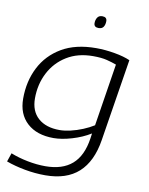

<svg xmlns="http://www.w3.org/2000/svg" viewBox="-101 -801 850 1094"><g transform="rotate(10 324.5 -254.5)"><path d="M10 180 27 130Q72 148 125.5 158.5Q179 169 229 169Q327 169 383.5 120Q440 71 455 -32L459 -61Q412 -32 353 -14.5Q294 3 247 3Q150 3 94 -48Q38 -99 38 -189Q38 -289 79 -369.5Q120 -450 200 -497Q280 -544 399 -544Q450 -544 505 -534.5Q560 -525 596 -509L520 -33Q500 93 430 156.5Q360 220 237 220Q178 220 118.5 209Q59 198 10 180ZM525 -471Q501 -480 469.5 -488Q438 -496 389 -496Q301 -496 237 -456.5Q173 -417 138.5 -350Q104 -283 104 -202Q104 -128 149 -88Q194 -48 273 -48Q301 -48 336 -56Q371 -64 406 -78.5Q441 -93 468 -110ZM391 -659Q364 -659 364 -683Q364 -702 373 -715.5Q382 -729 401 -729Q428 -729 428 -705Q428 -685 419.5 -672Q411 -659 391 -659Z"/></g></svg>

Font: Georama Expanded Light
Style: Italic
Weight: 300
Width: 7
Italic angle: -9°
Designer: Jean-Baptiste Levee
Foundry: Production Type
Version: Version 1.000